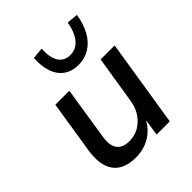

<svg xmlns="http://www.w3.org/2000/svg" viewBox="-210 -882 1019 1019"><g transform="rotate(-45 299.0 -372.5)"><path d="M217 9Q162 9 124 -13.5Q86 -36 71.5 -81.5Q57 -127 67 -195L114 -492H219L173 -198Q166 -159 172.5 -132Q179 -105 200 -91Q221 -77 255 -77Q297 -77 329.5 -96.5Q362 -116 383.5 -149Q405 -182 411 -225L454 -492H559L481 0H382L398 -105H402Q375 -49 327 -20Q279 9 217 9ZM350 -554Q302 -554 268.5 -578Q235 -602 220 -645.5Q205 -689 209 -748L273 -754Q269 -691 290.5 -656.5Q312 -622 357 -622Q401 -622 429.5 -656.5Q458 -691 469 -754L532 -748Q523 -689 499 -645.5Q475 -602 437 -578Q399 -554 350 -554Z"/></g></svg>

Font: Nunito Sans 10pt SemiBold
Style: Italic
Weight: 600
Italic angle: -9°
Designer: Vernon Adams
Foundry: Vernon Adams
Version: Version 3.101;gftools[0.9.27]